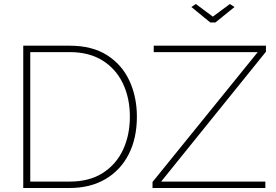

<svg xmlns="http://www.w3.org/2000/svg" viewBox="-20 -938 1377 958"><path d="M957 -918 1042 -855 1127 -918 1150 -903 1055 -826H1029L935 -903ZM741 -30 1266 -678H747V-710H1307V-680L784 -32H1304V0H741ZM96 0V-710H328Q440 -710 514.5 -662.5Q589 -615 626 -534.5Q663 -454 663 -356Q663 -248 622 -168Q581 -88 505.5 -44Q430 0 328 0ZM628 -356Q628 -449 593 -522Q558 -595 491 -636.5Q424 -678 328 -678H131V-32H328Q426 -32 493 -75Q560 -118 594 -191Q628 -264 628 -356Z"/></svg>

Font: Raleway ExtraLight
Style: Regular
Weight: 200
Designer: Matt McInerney, Pablo Impallari, Rodrigo Fuenzalida
Foundry: Matt McInerney, Pablo Impallari, Rodrigo Fuenzalida
Version: Version 4.026